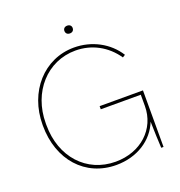

<svg xmlns="http://www.w3.org/2000/svg" viewBox="-147 -960 1025 1091"><g transform="rotate(-20 365.5 -415.0)"><path d="M379 -788C394 -788 404 -797 404 -812C404 -826 394 -835 379 -835C364 -835 354 -826 354 -812C354 -797 364 -788 379 -788ZM372 5C499 5 599 -61 638 -160C639 -100 642 -37 644 0H658V-342H396V-323H638V-255C638 -116 527 -14 375 -14C199 -14 75 -151 75 -344V-355C75 -544 203 -686 374 -686C472 -686 559 -639 615 -557L631 -567C577 -653 479 -705 372 -705C191 -705 55 -554 55 -352V-348C55 -140 185 5 372 5Z"/></g></svg>

Font: Fixel Display Thin
Style: Regular
Weight: 100
Designer: AlfaBravo + MacPaw
Foundry: Kyrylo Tkachov, Marchela Mozhyna, Serhii Makarenko, Maria Weinstein, Zakhar Kryvoshyya
Version: Version 1.211